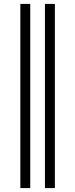

<svg xmlns="http://www.w3.org/2000/svg" viewBox="-20 -756 388 991"><path d="M85 214.8V-735.8H136.2V214.8ZM211.9 214.8V-735.8H263.2V214.8Z"/></svg>

Font: Charis SIL
Style: Regular
Weight: 400
Foundry: SIL International
Version: Version 4.112